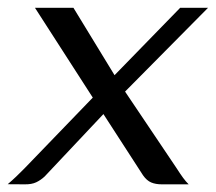

<svg xmlns="http://www.w3.org/2000/svg" viewBox="-37 -481 563 501"><path d="M385.2 0Q369.1 0 357.5 -4.9Q345.9 -9.8 336.2 -23.6L216.2 -209.1L54.2 -460.7H154.6L275.3 -262.9L423.2 -43Q433.5 -26.9 440.7 -17.1Q447.9 -7.3 455.3 0ZM27.5 0 -16.9 -0.3Q-6.3 -9.3 5.2 -20.2Q16.6 -31.1 26.2 -40.9L226.9 -248.9L433.2 -460.7H505.9L263.6 -216L79.5 -20.5Q69.5 -11.1 57.6 -5.4Q45.7 0.3 27.5 0Z"/></svg>

Font: Genos Thin
Style: Italic
Weight: 100
Italic angle: -8°
Designer: Robert E. Leuschke
Foundry: Robert E. Leuschke
Version: Version 1.010